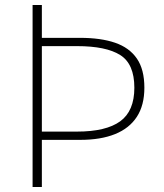

<svg xmlns="http://www.w3.org/2000/svg" viewBox="-20 -746 654 766"><path d="M110 0V-726H147V-595H300Q382 -595 439 -575.5Q496 -556 526 -512.5Q556 -469 556 -396Q556 -326 526 -280Q496 -234 439 -211Q382 -188 300 -188H147V0ZM147 -221H287Q403 -221 459.5 -262Q516 -303 516 -396Q516 -491 459.5 -526.5Q403 -562 287 -562H147Z"/></svg>

Font: Noto Sans TC Thin Thin
Style: Regular
Weight: 250
Version: Version 2.004-H2;hotconv 1.0.118;makeotfexe 2.5.65603